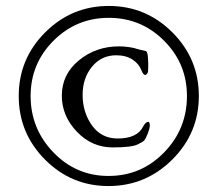

<svg xmlns="http://www.w3.org/2000/svg" viewBox="-20 -650 705 646"><path d="M462 -225Q470 -240 479 -240Q484 -240 484 -227Q484 -218 477 -200Q470 -182 464 -176Q461 -173 443 -164Q422 -154 359 -154Q289 -154 238.5 -207Q188 -260 188 -328Q188 -400 245.5 -447Q303 -494 380 -494Q406 -494 433 -488Q437 -486 452 -482.5Q467 -479 471 -478Q475 -477 477 -464Q480 -436 478 -409Q478 -406 474.5 -401.5Q471 -397 468 -398Q462 -398 456 -413Q448 -435 426 -449.5Q404 -464 371 -464Q321 -464 289.5 -425.5Q258 -387 258 -331Q258 -272 289.5 -228Q321 -184 376 -184Q442 -184 462 -225ZM132 -541Q221 -630 346 -630Q471 -630 560 -541Q649 -452 649 -327Q649 -202 559.5 -113Q470 -24 345 -24Q220 -24 131.5 -113Q43 -202 43 -327Q43 -452 132 -541ZM83 -327Q83 -217 159.5 -137.5Q236 -58 345 -58Q455 -58 532 -137Q609 -216 609 -327Q609 -436 532 -513Q455 -590 346 -590Q237 -590 160 -513Q83 -436 83 -327Z"/></svg>

Font: EB Garamond 12 All SC
Style: AllSC
Weight: 400
Version: Version 0.016 ; ttfautohint (v0.97) -l 8 -r 50 -G 200 -x 0 -